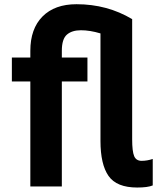

<svg xmlns="http://www.w3.org/2000/svg" viewBox="-20 -837 730 893"><path d="M35.2 -458V-569.3H121.1V-600.6Q121.1 -703.1 177.7 -760.3Q234.4 -817.4 335.9 -817.4Q478.5 -817.4 594.7 -748V-189.5Q594.7 -132.8 604 -110.8Q613.3 -88.9 638.7 -88.9Q664.1 -88.9 690.4 -97.7V25.4Q667 35.2 618.2 35.2Q522.5 35.2 484.9 -18.6Q447.3 -72.3 447.3 -181.6V-681.6Q398.4 -696.3 356.4 -696.3Q314.5 -696.3 291 -675.8Q267.6 -655.3 267.6 -600.6V-569.3H386.7V-458H267.6V30.3H121.1V-458Z"/></svg>

Font: GenEi M Gothic v2 Bold
Style: Regular
Weight: 700
Version: Version 2.0